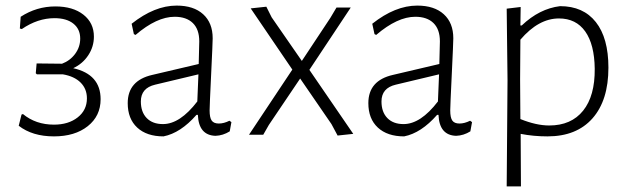

<svg xmlns="http://www.w3.org/2000/svg" viewBox="-20 -482 2245 687"><path d="M173 6Q96 6 47 -32L57 -72L62 -74Q108 -36 173 -36Q225 -36 258 -62Q291 -88 291 -130Q291 -164 268.5 -186.5Q246 -209 205 -216H112L108 -220L111 -255L202 -254Q231 -265 249 -289.5Q267 -314 267 -344Q267 -378 242.5 -397.5Q218 -417 175 -417Q115 -417 58 -378L51 -380L54 -422Q111 -459 178 -459Q241 -459 278.5 -429.5Q316 -400 316 -351Q316 -315 296 -284.5Q276 -254 242 -238Q340 -216 340 -127Q340 -67 294 -30.5Q248 6 173 6Z M612 -462Q673 -462 707 -431Q741 -400 741 -345Q741 -330 735.5 -216Q730 -102 730 -87Q730 -61 737.5 -50.5Q745 -40 763 -40Q781 -40 801 -50L808 -45L802 -12Q778 3 751 4Q691 2 688 -71H683Q626 -6 565 6Q505 6 471 -25.5Q437 -57 437 -113Q437 -194 525 -214L691 -253L693 -334Q693 -377 670 -399.5Q647 -422 605 -422Q541 -422 465 -357L459 -360L451 -397Q533 -462 612 -462ZM690 -216 535 -179Q484 -167 484 -119Q484 -81 505 -59.5Q526 -38 563 -38Q624 -38 686 -119Z M933 -458 952 -420 1060 -264 1162 -418 1184 -455H1235L1087 -232L1244 -3L1188 3L1166 -38L1054 -201L942 -35L922 0H871L1026 -233L877 -452Z M1473 -462Q1534 -462 1568 -431Q1602 -400 1602 -345Q1602 -330 1596.5 -216Q1591 -102 1591 -87Q1591 -61 1598.5 -50.5Q1606 -40 1624 -40Q1642 -40 1662 -50L1669 -45L1663 -12Q1639 3 1612 4Q1552 2 1549 -71H1544Q1487 -6 1426 6Q1366 6 1332 -25.5Q1298 -57 1298 -113Q1298 -194 1386 -214L1552 -253L1554 -334Q1554 -377 1531 -399.5Q1508 -422 1466 -422Q1402 -422 1326 -357L1320 -360L1312 -397Q1394 -462 1473 -462ZM1551 -216 1396 -179Q1345 -167 1345 -119Q1345 -81 1366 -59.5Q1387 -38 1424 -38Q1485 -38 1547 -119Z M1843 -457 1842 -391H1847Q1910 -451 1984 -460Q2067 -460 2112 -403Q2157 -346 2157 -240Q2157 -123 2100 -58.5Q2043 6 1939 6Q1889 6 1843 -3L1844 185H1793L1796 -195L1793 -451ZM1841 -198 1842 -56Q1899 -33 1945 -33Q2024 -33 2066.5 -86Q2109 -139 2108 -236Q2107 -323 2074 -369.5Q2041 -416 1980 -416Q1907 -416 1842 -340Z"/></svg>

Font: Alegreya Sans Light
Style: Regular
Weight: 300
Designer: Juan Pablo del Peral
Foundry: Huerta Tipografica
Version: Version 2.007